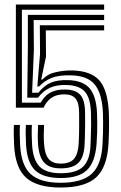

<svg xmlns="http://www.w3.org/2000/svg" viewBox="-20 -820 535 849"><path d="M248 9.2Q144.8 9.2 96.2 -33.6Q47.8 -76.5 42.5 -176.8Q41.2 -200 40.9 -222Q40.5 -244 41.5 -267.5H68Q67 -244 67.4 -223.2Q67.8 -202.5 69 -178.2Q73.8 -88 116.1 -49.9Q158.5 -11.8 248 -11.8Q342.5 -11.8 385.8 -51.6Q429 -91.5 433.5 -184.5Q434.8 -209.8 435.4 -233.9Q436 -258 435.9 -279.8Q435.8 -301.5 435.2 -319.2Q431.8 -404.5 399.8 -445.2Q367.8 -486 290 -487Q238.5 -488 207.4 -475.1Q176.2 -462.2 153 -437.8L145 -437.5L157 -581L156.2 -708.2H440.5V-685.5H182.5L183.5 -570L162.2 -468.5H168.2Q189.5 -492.8 227.6 -501.1Q265.8 -509.5 300.5 -508.5Q383.8 -506.2 420.4 -463.2Q457 -420.2 461.5 -318.8Q462.2 -301.5 462.2 -279.6Q462.2 -257.8 461.8 -233.5Q461.2 -209.2 459.8 -184.8Q454.2 -81.5 405.6 -36.1Q357 9.2 248 9.2ZM248 -32.8Q170.8 -33 135.1 -67.1Q99.5 -101.2 95.2 -180.2Q94 -205.8 93.6 -225.2Q93.2 -244.8 94.5 -267.5H121Q119.8 -242.8 120.2 -222.2Q120.8 -201.8 121.8 -181.5Q125.2 -116 153.6 -85.1Q182 -54.2 248 -54Q319.5 -53.8 349.4 -84.9Q379.2 -116 380.5 -184.5Q381.5 -213.2 382.1 -233Q382.8 -252.8 383 -272.5Q383.2 -292.2 382.2 -320Q380.5 -385 356.1 -413.6Q331.8 -442.2 275.2 -444.2Q232.5 -445.8 202.1 -432.4Q171.8 -419 148 -388.2H100.5L103.2 -612.8V-754.2H440.5V-731.2H128.8L129.8 -598.8L122 -410H149.8Q175 -441.5 204.2 -454.2Q233.5 -467 280.8 -465.8Q346.2 -464 375.9 -429.9Q405.5 -395.8 409 -320.5Q409.8 -302 410 -280.4Q410.2 -258.8 409.6 -234.6Q409 -210.5 407 -184Q401 -102.8 364.1 -67.6Q327.2 -32.5 248 -32.8ZM248 -75.5Q199 -75.5 175.8 -100.5Q152.5 -125.5 148.2 -182.5Q147 -202 147.1 -221.6Q147.2 -241.2 148.2 -267.5H174.8Q173.5 -243.2 173.5 -222.5Q173.5 -201.8 174.8 -183.8Q178.2 -136.2 195.8 -116.4Q213.2 -96.5 248 -96.5Q288.8 -96.5 306.9 -117.2Q325 -138 328 -184.5Q329.2 -207.2 329.6 -228.6Q330 -250 330 -272.2Q330 -294.5 329.8 -319.2Q330 -363.8 314.9 -383.1Q299.8 -402.5 265.8 -402.8Q242.8 -403 225.4 -396.5Q208 -390 195 -376.9Q182 -363.8 172.5 -343.8H50.2V-800H440.5V-777H76.8V-366H159.5Q169.8 -383.5 183.6 -396.8Q197.5 -410 218.5 -417.4Q239.5 -424.8 271 -424Q315.8 -423.2 336 -399.5Q356.2 -375.8 356.2 -319Q356.5 -301.8 356.4 -285.1Q356.2 -268.5 356.1 -252Q356 -235.5 355.5 -218.9Q355 -202.2 354.2 -184.5Q352.2 -126.8 327.9 -101.1Q303.5 -75.5 248 -75.5Z"/></svg>

Font: Big Shoulders Inline Text Thin ExtraBold
Style: Regular
Weight: 800
Version: Version 2.002